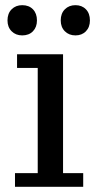

<svg xmlns="http://www.w3.org/2000/svg" viewBox="-20 -723 374 743"><path d="M272 -586Q247 -586 231 -602Q215 -618 215 -644Q215 -671 231 -687Q247 -703 272 -703Q297 -703 312.5 -687Q328 -671 328 -644Q328 -618 312.5 -602Q297 -586 272 -586ZM66 -586Q41 -586 25 -602Q9 -618 9 -644Q9 -671 25 -687Q41 -703 66 -703Q92 -703 107.5 -687Q123 -671 123 -644Q123 -618 107.5 -602Q92 -586 66 -586ZM38 0V-53H126V-460H46V-513H224V-53H302V0Z"/></svg>

Font: Montagu Slab 16pt
Style: Regular
Weight: 400
Designer: Florian Karsten
Foundry: Florian Karsten
Version: Version 1.000; ttfautohint (v1.8.3)